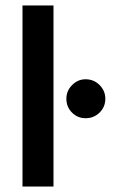

<svg xmlns="http://www.w3.org/2000/svg" viewBox="-20 -680 482 700"><path d="M62 0V-660H175V0ZM292 -249Q263 -249 242.5 -269.5Q222 -290 222 -320Q222 -349 243 -370Q264 -391 292 -391Q322 -391 343 -370Q364 -349 364 -320Q364 -290 343 -269.5Q322 -249 292 -249Z"/></svg>

Font: Lil Grotesk Bold
Style: Regular
Weight: 700
Designer: Bastien Sozeau
Foundry: NBR — Bastien Sozeau
Version: Version 4.002; ttfautohint (v1.8.4.7-5d5b)